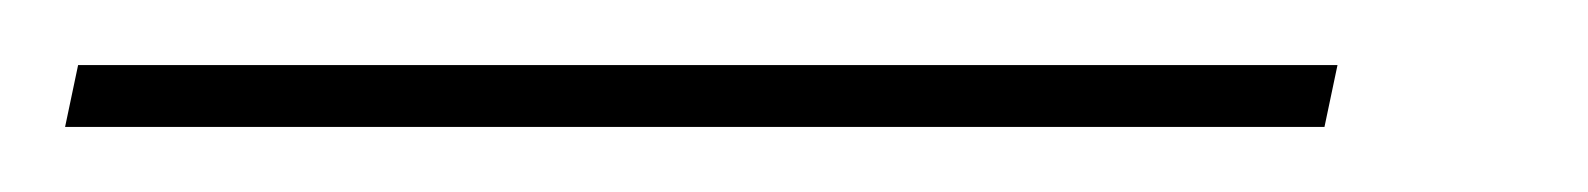

<svg xmlns="http://www.w3.org/2000/svg" viewBox="-81 45 488 59"><path d="M-61 84H326L330 65H-57Z"/></svg>

Font: Fixel Text 20240404 Thin
Style: Italic
Weight: 100
Width: 4
Italic angle: -10°
Designer: AlfaBravo + MacPaw
Foundry: Kyrylo Tkachov, Marchela Mozhyna, Serhii Makarenko, Maria Weinstein, Zakhar Kryvoshyya
Version: Version 1.211;Glyphs 3.2 (3225)